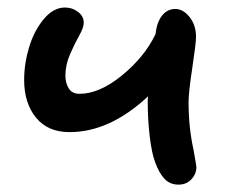

<svg xmlns="http://www.w3.org/2000/svg" viewBox="-20 -506 618 516"><path d="M167 -150.9Q108.4 -150.9 76.7 -189.9Q44.9 -229 44.9 -291Q44.9 -335 58.3 -379.4Q71.8 -423.8 97.7 -454.8Q123.5 -485.8 154.8 -485.8Q174.3 -485.8 189.7 -474.1Q205.1 -462.4 205.1 -444.8Q205.1 -432.1 192.9 -410.4Q180.7 -388.7 168.2 -360.1Q155.8 -331.5 155.8 -303.2Q155.8 -282.7 164.8 -268.3Q173.8 -253.9 193.8 -253.9Q247.1 -253.9 307.6 -303.2Q368.2 -352.5 397.9 -414.1Q401.4 -446.3 415.5 -464.1Q429.7 -481.9 451.2 -481.9Q472.2 -481.9 489.5 -460.2Q506.8 -438.5 506.8 -407.2Q506.8 -389.6 496.8 -323.7Q486.8 -257.8 486.8 -231.9Q486.8 -163.1 500 -104Q507.8 -60.1 507.8 -57.1Q507.8 -38.6 494.4 -24.2Q481 -9.8 460 -9.8Q436.5 -9.8 421.9 -25.6Q407.2 -41.5 397 -69.8Q387.7 -94.2 382.3 -139.9Q377 -185.5 377 -231.9Q377 -242.2 377.9 -247.1Q274.9 -150.9 167 -150.9Z"/></svg>

Font: Shantell Sans Irregular
Style: Regular
Weight: 500
Designer: Stephen Nixon, Anya Danilova, Shantell Martin
Foundry: Arrow Type
Version: Version 1.006;[9816181b4]